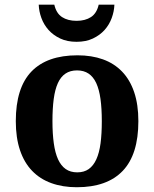

<svg xmlns="http://www.w3.org/2000/svg" viewBox="-20 -783 653 813"><path d="M565.9 -270Q565.9 -128.9 499.8 -59.6Q433.6 9.8 305.2 9.8Q245.1 9.8 197.3 -7.6Q149.4 -24.9 116 -59.6Q82.5 -94.2 64.7 -147Q46.9 -199.7 46.9 -270Q46.9 -411.1 113 -480Q179.2 -548.8 308.1 -548.8Q368.2 -548.8 415.8 -531.7Q463.4 -514.6 496.8 -480Q530.3 -445.3 548.1 -392.8Q565.9 -340.3 565.9 -270ZM202.1 -270Q202.1 -216.8 207.8 -176.3Q213.4 -135.7 225.8 -108.4Q238.3 -81.1 258.3 -67.1Q278.3 -53.2 307.1 -53.2Q335.9 -53.2 355.7 -67.1Q375.5 -81.1 387.9 -108.4Q400.4 -135.7 405.8 -176.3Q411.1 -216.8 411.1 -270Q411.1 -323.7 405.5 -364Q399.9 -404.3 387.5 -431.2Q375 -458 355 -471.4Q335 -484.9 306.2 -484.9Q277.3 -484.9 257.3 -471.4Q237.3 -458 225.1 -431.2Q212.9 -404.3 207.5 -364Q202.1 -323.7 202.1 -270ZM304.2 -606Q264.6 -606 235.1 -619.9Q205.6 -633.8 185.5 -656.2Q165.5 -678.7 155.3 -706.8Q145 -734.9 144 -763.2H210Q218.3 -726.6 242.7 -710.7Q267.1 -694.8 304.2 -694.8Q340.8 -694.8 365.2 -710.7Q389.6 -726.6 397.9 -763.2H464.4Q463.4 -734.9 453.1 -706.8Q442.9 -678.7 422.9 -656.2Q402.8 -633.8 373.3 -619.9Q343.8 -606 304.2 -606Z"/></svg>

Font: Droid Serif
Style: Bold
Weight: 700
Designer: Monotype Design team
Foundry: Monotype Imaging Inc.
Version: Version 1.03